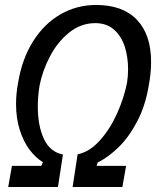

<svg xmlns="http://www.w3.org/2000/svg" viewBox="-20 -752 640 772"><path d="M28 -85H146L152.5 -100Q124.5 -116.5 99.8 -148.8Q75 -181 59.8 -228.5Q44.5 -276 44.5 -334Q44.5 -376.5 53 -420.5Q68.5 -514.5 112.5 -585Q156.5 -655.5 222.2 -693.8Q288 -732 366.5 -732Q474 -732 530.8 -672.2Q587.5 -612.5 587.5 -503Q587.5 -457 578 -407.5Q564.5 -326 531.2 -263Q498 -200 456.2 -159.5Q414.5 -119 372.5 -98.5L368.5 -85H487L472 0H272L292 -131.5Q339.5 -141 380.8 -186.5Q422 -232 450.5 -295.2Q479 -358.5 491 -420.5Q495 -447.5 495 -473.5Q495 -522 481.8 -564Q468.5 -606 438.8 -632.5Q409 -659 363 -659Q305 -659 258 -621Q211 -583 180.8 -525Q150.5 -467 139 -407.5Q132 -364.5 132 -323Q132 -247 156.2 -194.2Q180.5 -141.5 233 -130.5L213 0H13Z"/></svg>

Font: JuliaMono Italic
Style: Regular
Weight: 400
Italic angle: -9°
Monospace: yes
Designer: cormullion
Foundry: corm
Version: Version 0.049; ttfautohint (v1.8.4)